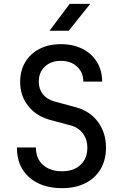

<svg xmlns="http://www.w3.org/2000/svg" viewBox="-20 -970 640 1000"><path d="M304 10Q196 10 132 -46.5Q68 -103 68 -202H167Q167 -144 204 -111Q241 -78 304 -78Q364 -78 399.5 -111.5Q435 -145 435 -201Q435 -243 412 -274.5Q389 -306 347 -317L239 -346Q168 -366 126.5 -418.5Q85 -471 85 -543Q85 -602 111.5 -646.5Q138 -691 186 -715.5Q234 -740 297 -740Q361 -740 409.5 -715.5Q458 -691 485 -647Q512 -603 512 -545H414Q414 -593 381.5 -623Q349 -653 297 -653Q245 -653 213.5 -623Q182 -593 182 -545Q182 -506 203 -479.5Q224 -453 262 -442L373 -412Q448 -392 490 -335.5Q532 -279 532 -201Q532 -137 504 -89.5Q476 -42 424.5 -16Q373 10 304 10ZM238 -810 343 -950H450L338 -810Z"/></svg>

Font: JetBrainsMono NFM Medium
Style: Regular
Weight: 500
Monospace: yes
Designer: Philipp Nurullin, Konstantin Bulenkov
Foundry: JetBrains
Version: Version 2.304; ttfautohint (v1.8.4.7-5d5b);Nerd Fonts 3.3.0